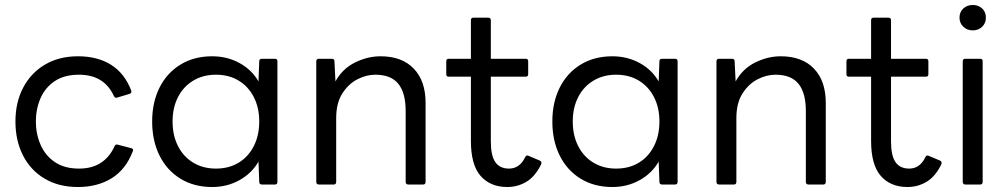

<svg xmlns="http://www.w3.org/2000/svg" viewBox="-20 -741 4044 771"><path d="M293 10Q216 10 159.5 -23.5Q103 -57 72.5 -116.5Q42 -176 42 -253Q42 -330 73 -389Q104 -448 160.5 -481.5Q217 -515 293 -515Q372 -515 426.5 -480.5Q481 -446 507 -377Q510 -367 500 -364L450 -349Q442 -346 437 -356Q398 -441 297 -441Q238 -441 199.5 -415Q161 -389 142.5 -346Q124 -303 124 -253Q124 -203 143 -159.5Q162 -116 200.5 -90Q239 -64 297 -64Q350 -64 385.5 -87.5Q421 -111 440 -154Q444 -163 453 -160L507 -146Q518 -143 513 -133Q485 -60 428 -25Q371 10 293 10Z M832 10Q759 10 704.5 -23.5Q650 -57 620.5 -116.5Q591 -176 591 -253Q591 -330 620.5 -389Q650 -448 704.5 -481.5Q759 -515 832 -515Q892 -515 941.5 -488Q991 -461 1018 -414L1021 -495Q1021 -505 1032 -505H1084Q1094 -505 1094 -495V-11Q1094 0 1084 0H1032Q1021 0 1021 -11L1018 -92Q991 -45 941.5 -17.5Q892 10 832 10ZM847 -64Q899 -64 938 -87.5Q977 -111 999 -154Q1021 -197 1021 -253Q1021 -309 999 -351.5Q977 -394 938 -417.5Q899 -441 847 -441Q796 -441 756.5 -417.5Q717 -394 695 -351.5Q673 -309 673 -253Q673 -197 695 -154Q717 -111 756.5 -87.5Q796 -64 847 -64Z M1261 0Q1250 0 1250 -11V-495Q1250 -505 1261 -505H1312Q1323 -505 1323 -495L1327 -414Q1355 -465 1405.5 -490Q1456 -515 1508 -515Q1594 -515 1641.5 -465.5Q1689 -416 1689 -328V-11Q1689 0 1679 0H1620Q1609 0 1609 -11V-295Q1609 -368 1579.5 -404.5Q1550 -441 1487 -441Q1451 -441 1415 -422.5Q1379 -404 1354.5 -365.5Q1330 -327 1330 -267V-11Q1330 0 1320 0Z M2017 10Q1949 10 1910 -34.5Q1871 -79 1871 -175V-433H1782Q1772 -433 1772 -443V-495Q1772 -505 1782 -505H1871V-660Q1871 -670 1881 -670H1940Q1951 -670 1951 -660V-505H2091Q2101 -505 2101 -495V-443Q2101 -433 2091 -433H1951V-173Q1951 -116 1969 -90Q1987 -64 2024 -64Q2067 -64 2089 -110Q2094 -120 2103 -115L2148 -96Q2158 -91 2152 -79Q2128 -31 2093 -10.5Q2058 10 2017 10Z M2439 10Q2366 10 2311.5 -23.5Q2257 -57 2227.5 -116.5Q2198 -176 2198 -253Q2198 -330 2227.5 -389Q2257 -448 2311.5 -481.5Q2366 -515 2439 -515Q2499 -515 2548.5 -488Q2598 -461 2625 -414L2628 -495Q2628 -505 2639 -505H2691Q2701 -505 2701 -495V-11Q2701 0 2691 0H2639Q2628 0 2628 -11L2625 -92Q2598 -45 2548.5 -17.5Q2499 10 2439 10ZM2454 -64Q2506 -64 2545 -87.5Q2584 -111 2606 -154Q2628 -197 2628 -253Q2628 -309 2606 -351.5Q2584 -394 2545 -417.5Q2506 -441 2454 -441Q2403 -441 2363.5 -417.5Q2324 -394 2302 -351.5Q2280 -309 2280 -253Q2280 -197 2302 -154Q2324 -111 2363.5 -87.5Q2403 -64 2454 -64Z M2868 0Q2857 0 2857 -11V-495Q2857 -505 2868 -505H2919Q2930 -505 2930 -495L2934 -414Q2962 -465 3012.5 -490Q3063 -515 3115 -515Q3201 -515 3248.5 -465.5Q3296 -416 3296 -328V-11Q3296 0 3286 0H3227Q3216 0 3216 -11V-295Q3216 -368 3186.5 -404.5Q3157 -441 3094 -441Q3058 -441 3022 -422.5Q2986 -404 2961.5 -365.5Q2937 -327 2937 -267V-11Q2937 0 2927 0Z M3624 10Q3556 10 3517 -34.5Q3478 -79 3478 -175V-433H3389Q3379 -433 3379 -443V-495Q3379 -505 3389 -505H3478V-660Q3478 -670 3488 -670H3547Q3558 -670 3558 -660V-505H3698Q3708 -505 3708 -495V-443Q3708 -433 3698 -433H3558V-173Q3558 -116 3576 -90Q3594 -64 3631 -64Q3674 -64 3696 -110Q3701 -120 3710 -115L3755 -96Q3765 -91 3759 -79Q3735 -31 3700 -10.5Q3665 10 3624 10Z M3886 -619Q3864 -619 3848.5 -633.5Q3833 -648 3833 -670Q3833 -693 3848.5 -707Q3864 -721 3886 -721Q3909 -721 3924 -707Q3939 -693 3939 -670Q3939 -648 3924 -633.5Q3909 -619 3886 -619ZM3857 0Q3846 0 3846 -11V-495Q3846 -505 3857 -505H3916Q3926 -505 3926 -495V-11Q3926 0 3916 0Z"/></svg>

Font: LINE Seed Sans App
Style: Regular
Weight: 400
Designer: LINE VX Design & Dalton Maag Ltd & Sandoll Inc
Foundry: Dalton Maag Ltd
Version: Version 1.003